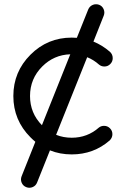

<svg xmlns="http://www.w3.org/2000/svg" viewBox="-20 -723 587 899"><path d="M176.3 -136.7 309.1 -468.8Q232.4 -466.3 177.7 -411.6Q120.6 -354.5 120.6 -273.4Q120.6 -193.4 176.3 -136.7ZM242.7 -91.8Q276.4 -78.1 315.9 -78.1Q389.2 -78.1 443.4 -126Q453.6 -133.8 467.3 -133.8Q483.4 -133.8 494.9 -122.3Q506.3 -110.8 506.3 -94.7Q506.3 -78.6 494.1 -65.9Q418.5 0 315.9 0Q260.7 0 213.9 -19L153.8 131.3Q147.9 146.5 133.3 152.8Q125.5 156.2 117.7 156.2Q110.4 156.2 103 153.3Q87.9 147.5 81.5 132.6Q75.2 117.7 81.1 102.5L145.5 -59.1Q133.8 -68.8 122.6 -80.1Q42.5 -160.2 42.5 -273.4Q42.5 -386.7 122.6 -466.8Q202.6 -546.9 315.9 -546.9Q328.1 -546.9 339.8 -545.9L393.1 -678.7Q399.4 -693.8 414.6 -700.2Q420.9 -703.1 429.7 -703.1Q437 -703.1 443.8 -700.7Q459 -694.8 465.3 -679.9Q471.7 -665 465.8 -649.9L417.5 -528.3Q458.5 -511.7 494.1 -481Q507.8 -468.8 507.8 -450.7Q507.8 -434.6 496.3 -423.1Q484.9 -411.6 468.8 -411.6Q454.6 -411.6 443.8 -420.4Q418 -443.4 388.2 -455.1Z"/></svg>

Font: Comfortaa
Style: Regular
Weight: 400
Designer: Johan Aakerlund - aajohan
Foundry: Johan Aakerlund
Version: Version 2.004 2013